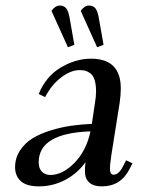

<svg xmlns="http://www.w3.org/2000/svg" viewBox="-20 -663 515 690"><path d="M34.2 -62Q34.2 -95.2 52 -122.3Q69.8 -149.4 97.7 -166.3Q125.5 -183.1 163.1 -194.6Q200.7 -206.1 236.6 -211.2Q272.5 -216.3 310.1 -217.8L320.8 -290Q325.2 -315.4 325.2 -334Q325.2 -358.9 320.1 -375.2Q314.9 -391.6 305.4 -398.9Q295.9 -406.2 287.1 -408.7Q278.3 -411.1 266.1 -411.1Q234.9 -411.1 200.2 -385Q165.5 -358.9 142.1 -314L119.1 -325.2Q145 -388.7 198.5 -420.4Q252 -452.1 307.1 -452.1Q414.1 -452.1 414.1 -345.2Q414.1 -320.3 410.2 -294.9L379.9 -104Q375 -68.8 375 -58.1Q375 -35.2 388.2 -35.2Q406.7 -35.2 421.9 -64.9L433.1 -86.9L456.1 -76.2L444.8 -54.2Q413.6 6.8 345.2 6.8Q316.4 6.8 300.8 -7.1Q285.2 -21 285.2 -47.9Q285.2 -60.5 287.1 -80.1Q257.8 -39.1 213.6 -16.1Q169.4 6.8 120.1 6.8Q75.7 6.8 54.9 -12Q34.2 -30.8 34.2 -62ZM119.1 -80.1Q119.1 -57.1 130.9 -45.7Q142.6 -34.2 161.1 -34.2Q204.6 -34.2 247.3 -77.4Q290 -120.6 305.2 -190.9Q119.1 -184.6 119.1 -80.1ZM165 -624Q178.7 -643.1 194.8 -643.1Q210.4 -643.1 218.5 -632.3Q226.6 -621.6 231 -594.2L247.1 -502L224.1 -493.2ZM270 -624Q283.7 -643.1 299.8 -643.1Q315.4 -643.1 323.5 -632.3Q331.5 -621.6 335.9 -594.2L352.1 -502L329.1 -493.2Z"/></svg>

Font: Dihjauti S
Style: Bold Italic
Weight: 700
Italic angle: -9°
Designer: T. Christopher White
Version: Version 3.0.0